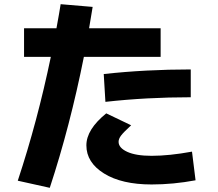

<svg xmlns="http://www.w3.org/2000/svg" viewBox="-20 -837 1040 918"><path d="M892 -372Q681 -372 484 -350L476 -483Q677 -505 892 -505ZM898 -112 915 25Q808 45 705 45Q562 45 477.5 -7.5Q393 -60 393 -142Q393 -218 488 -295L607 -238Q570 -204 558.5 -188.5Q547 -173 547 -159Q547 -130 588.5 -111Q630 -92 705 -92Q789 -92 898 -112ZM95 -565V-702H250Q264 -778 270 -817L423 -804Q418 -770 406 -702H748V-565H381Q315 -234 218 61L65 27Q159 -257 223 -565Z"/></svg>

Font: M PLUS 1p ExtraBold
Style: Regular
Weight: 800
Version: Version 1.062